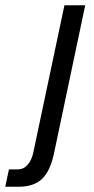

<svg xmlns="http://www.w3.org/2000/svg" viewBox="-127 -532 357 730"><path d="M-107 178 -93 112H-59Q-37 112 -21.5 94Q-6 76 0 46L118 -512H197L79 48Q65 117 33.5 147.5Q2 178 -56 178Z"/></svg>

Font: Decalotype
Style: Italic
Weight: 400
Italic angle: -12°
Designer: Alfredo Marco Pradil
Foundry: Alfredo Marco Pradil
Version: Version 1.0